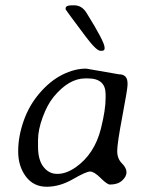

<svg xmlns="http://www.w3.org/2000/svg" viewBox="-20 -732 551 727"><path d="M124 -201.7V-176.3Q124 -126 144.8 -99.9Q165.5 -73.7 195.3 -73.7H199.7Q231.4 -74.2 266.6 -98.6Q337.9 -148.4 362.3 -245.6Q379.9 -315.9 379.9 -360.4V-375Q379.9 -435.1 313 -435.1H302.7Q240.7 -435.1 183.1 -365.2Q159.2 -335.9 141.6 -288.1Q124 -240.2 124 -201.7ZM376 -552.2V-547.9Q376 -539.6 364.7 -539.6H360.4Q344.7 -539.6 303.2 -595.2Q228.5 -694.8 228.5 -696.3V-700.2Q228.5 -711.9 251.5 -711.9H260.7Q289.6 -711.9 307.1 -684.1Q376 -573.7 376 -552.2ZM462.9 -416.5V-410.2Q462.9 -395.5 443.4 -292.2Q423.8 -189 423.8 -160.2Q423.8 -131.3 441.4 -113.8Q459 -96.2 459 -79.8Q459 -63.5 442.4 -48.3Q425.8 -33.2 396.5 -33.2Q385.7 -33.2 361.1 -57.9Q336.4 -82.5 321.3 -82.5Q306.2 -82.5 256.3 -53.7Q206.5 -24.9 156.7 -24.9Q106.9 -24.9 77.9 -63.7Q48.8 -102.5 48.8 -158.9Q48.8 -215.3 69.6 -274.4Q90.3 -333.5 130.4 -379.9Q170.4 -426.3 216.3 -449.2Q262.2 -472.2 306.2 -472.2L430.2 -450.7Q462.9 -450.7 462.9 -416.5Z"/></svg>

Font: Averia Libre Light
Style: Italic
Weight: 300
Italic angle: -8.5°
Version: Version 1.002